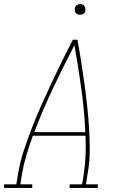

<svg xmlns="http://www.w3.org/2000/svg" viewBox="-57 -932 577 952"><path d="M-37 0V-18H24L33 -74Q43 -131 61.5 -187Q80 -243 101.5 -298.5Q123 -354 147.5 -409Q172 -464 197.5 -518.5Q223 -573 249.5 -627Q276 -681 304 -735H327Q337 -681 345.5 -627Q354 -573 361.5 -518.5Q369 -464 375 -409Q381 -354 384.5 -298.5Q388 -243 388 -186.5Q388 -130 378 -74L369 -18H428V0H288V-18H350L359 -74Q366 -120 367.5 -166.5Q369 -213 367 -259H106Q89 -213 75 -166.5Q61 -120 53 -74L44 -18H103V0ZM113 -277H366Q361 -386 346 -494Q331 -602 312 -708Q257 -602 206 -494.5Q155 -387 113 -277ZM340 -859Q334 -859 328 -861Q322 -863 318.5 -868Q315 -873 314 -879Q313 -885 314 -891Q315 -896 317.5 -900Q320 -904 323.5 -906.5Q327 -909 331.5 -910.5Q336 -912 340 -912Q347 -912 352.5 -909.5Q358 -907 361.5 -902Q365 -897 366 -891Q367 -885 366 -879Q366 -874 363.5 -870Q361 -866 357 -863.5Q353 -861 349 -860Q345 -859 340 -859Z"/></svg>

Font: Iosevka Curly Slab ThObl
Style: Regular
Weight: 100
Italic angle: -9°
Monospace: yes
Designer: Belleve Invis
Foundry: Belleve Invis
Version: Version 11.0.0; ttfautohint (v1.8.3)